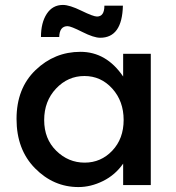

<svg xmlns="http://www.w3.org/2000/svg" viewBox="-20 -750 712 778"><path d="M479 -440V-532H591V0H479V-87Q447 -41 397.5 -16.5Q348 8 298 8Q197 8 122 -68Q47 -144 47 -268Q47 -392 124 -466Q201 -540 306 -540Q411 -540 479 -440ZM159 -263.5Q159 -187 208 -139Q257 -91 323 -91Q389 -91 435 -139.5Q481 -188 481 -264Q481 -340 435 -391Q389 -442 322 -442Q255 -442 207 -391Q159 -340 159 -263.5ZM386 -597Q360 -597 313.5 -620.5Q267 -644 254 -644Q221 -644 220 -600H146Q146 -658 169.5 -694Q193 -730 235 -730Q262 -730 310 -706.5Q358 -683 373 -683Q403 -683 403 -727H478Q475 -597 386 -597Z"/></svg>

Font: Montserrat Alternates
Style: Regular
Weight: 400
Designer: Julieta Ulanovsky
Foundry: Julieta Ulanovsky
Version: Version 2.001